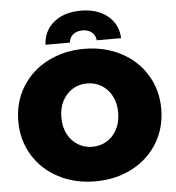

<svg xmlns="http://www.w3.org/2000/svg" viewBox="-61 -984 970 1057"><g transform="rotate(-5 424.0 -455.5)"><path d="M29 -350Q29 -455 80 -538.5Q131 -622 221 -669Q311 -716 424 -716Q537 -716 627 -669Q717 -622 768 -538.5Q819 -455 819 -350Q819 -245 768 -161.5Q717 -78 627 -31Q537 16 424 16Q311 16 221 -31Q131 -78 80 -161.5Q29 -245 29 -350ZM581 -350Q581 -403 560 -442.5Q539 -482 503.5 -503.5Q468 -525 424 -525Q380 -525 344.5 -503.5Q309 -482 288 -442.5Q267 -403 267 -350Q267 -297 288 -257.5Q309 -218 344.5 -196.5Q380 -175 424 -175Q468 -175 503.5 -196.5Q539 -218 560 -257.5Q581 -297 581 -350ZM424 -927Q515 -927 572 -881Q629 -835 633 -757H498Q496 -785 475.5 -801.5Q455 -818 424 -818Q393 -818 372.5 -801.5Q352 -785 350 -757H215Q219 -835 276 -881Q333 -927 424 -927Z"/></g></svg>

Font: Montserrat Alternates Black
Style: Regular
Weight: 900
Designer: Julieta Ulanovsky
Foundry: Julieta Ulanovsky
Version: Version 7.200